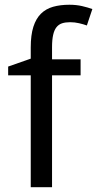

<svg xmlns="http://www.w3.org/2000/svg" viewBox="-20 -785 407 805"><path d="M317.9 -469.2H198.2V0H108.9V-469.2H14.2V-505.9L108.9 -539.1V-585.9Q108.9 -638.2 119.9 -672.6Q130.9 -707 151.6 -727.5Q172.4 -748 202.6 -756.6Q232.9 -765.1 271 -765.1Q299.8 -765.1 324 -759.5Q348.1 -753.9 367.2 -747.1L344.2 -678.2Q329.1 -683.6 311.3 -687.7Q293.5 -691.9 273.9 -691.9Q254.4 -691.9 240.2 -687.3Q226.1 -682.6 216.8 -670.9Q207.5 -659.2 202.9 -638.9Q198.2 -618.7 198.2 -586.9V-536.1H317.9Z"/></svg>

Font: Puppies Kittens
Style: Regular
Weight: 400
Foundry: Ascender Corporation and Peter Mawhorter
Version: Version 0.1